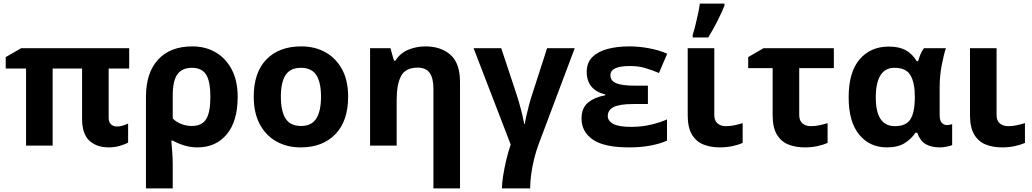

<svg xmlns="http://www.w3.org/2000/svg" viewBox="-20 -816 5785 1076"><path d="M635 -107Q652 -107 668 -112Q684 -117 698 -124V-17Q681 -7 651 1.5Q621 10 590 10Q521 10 480.5 -28Q440 -66 440 -150V-432H275V0H126V-432H12V-496L99 -546H704V-432H589V-156Q589 -131 602.5 -119Q616 -107 635 -107Z M1312 -273Q1312 -137 1251 -63.5Q1190 10 1086 10Q1048 10 1012 -1Q976 -12 949 -28H940Q942 -5 945 33Q948 71 948 103V240H798V-274Q798 -408 866 -482Q934 -556 1058 -556Q1132 -556 1189 -522.5Q1246 -489 1279 -426Q1312 -363 1312 -273ZM1055 -436Q1001 -436 974.5 -400Q948 -364 948 -281V-152Q969 -131 997.5 -120.5Q1026 -110 1055 -110Q1111 -110 1135 -148Q1159 -186 1159 -273Q1159 -360 1135 -398Q1111 -436 1055 -436Z M1931 -274Q1931 -138 1859.5 -64Q1788 10 1665 10Q1589 10 1529.5 -23Q1470 -56 1436 -119.5Q1402 -183 1402 -274Q1402 -410 1473 -483Q1544 -556 1668 -556Q1745 -556 1804 -523Q1863 -490 1897 -427.5Q1931 -365 1931 -274ZM1554 -274Q1554 -193 1580.5 -151.5Q1607 -110 1667 -110Q1726 -110 1752.5 -151.5Q1779 -193 1779 -274Q1779 -355 1752.5 -395.5Q1726 -436 1666 -436Q1607 -436 1580.5 -395.5Q1554 -355 1554 -274Z M2364 -556Q2452 -556 2505 -508.5Q2558 -461 2558 -356V240H2409V-319Q2409 -378 2388 -407.5Q2367 -437 2321 -437Q2253 -437 2228 -390.5Q2203 -344 2203 -257V0H2054V-546H2168L2188 -476H2196Q2222 -518 2267.5 -537Q2313 -556 2364 -556Z M3201 -546 2999 -9Q2984 31 2973 76Q2962 121 2956.5 163.5Q2951 206 2951 240H2793Q2793 212 2799.5 170Q2806 128 2817 81.5Q2828 35 2842 -6L2634 -546H2789L2869 -305Q2878 -279 2888.5 -242.5Q2899 -206 2907 -172.5Q2915 -139 2918 -121H2921Q2923 -136 2929.5 -165.5Q2936 -195 2945.5 -230.5Q2955 -266 2966 -298L3046 -546Z M3611 -336V-233H3529Q3452 -233 3419 -216Q3386 -199 3386 -166Q3386 -139 3416 -122Q3446 -105 3517 -105Q3578 -105 3631 -118Q3684 -131 3718 -147V-28Q3681 -11 3627 -0.5Q3573 10 3506 10Q3365 10 3302 -34Q3239 -78 3239 -151Q3239 -211 3275.5 -241Q3312 -271 3372 -282V-287Q3320 -299 3294 -331.5Q3268 -364 3268 -413Q3268 -465 3300 -496.5Q3332 -528 3386 -542Q3440 -556 3506 -556Q3563 -556 3620 -545Q3677 -534 3719 -515L3673 -407Q3637 -422 3598.5 -434Q3560 -446 3510 -446Q3401 -446 3401 -395Q3401 -363 3433.5 -349.5Q3466 -336 3536 -336Z M3983 -546V-171Q3983 -140 4001 -124.5Q4019 -109 4048 -109Q4073 -109 4096 -114Q4119 -119 4142 -126V-15Q4120 -5 4086.5 2.5Q4053 10 4014 10Q3963 10 3922.5 -6Q3882 -22 3858 -61.5Q3834 -101 3834 -171V-546ZM3862 -606V-621Q3870 -645 3877.5 -676Q3885 -707 3892 -739Q3899 -771 3902 -796H4040V-784Q4024 -745 4001 -699Q3978 -653 3949 -606Z M4653 -546V-434H4459V-171Q4459 -140 4477 -124.5Q4495 -109 4524 -109Q4549 -109 4572 -114Q4595 -119 4618 -126V-15Q4596 -5 4562.5 2.5Q4529 10 4490 10Q4439 10 4398.5 -6Q4358 -22 4334 -61.5Q4310 -101 4310 -171V-434H4173V-496L4259 -546Z M4950 10Q4854 10 4795 -61.5Q4736 -133 4736 -271Q4736 -411 4797 -483Q4858 -555 4961 -555Q5019 -555 5056 -534.5Q5093 -514 5118 -473H5125Q5130 -490 5138 -510.5Q5146 -531 5158 -546H5281Q5270 -514 5258 -453Q5246 -392 5246 -325V-173Q5246 -139 5258.5 -127Q5271 -115 5287 -115Q5294 -115 5303 -117Q5312 -119 5316 -120V-3Q5309 1 5287.5 5.5Q5266 10 5249 10Q5199 10 5168 -8Q5137 -26 5120 -72H5110Q5088 -38 5050 -14Q5012 10 4950 10ZM4995 -109Q5057 -109 5081.5 -146.5Q5106 -184 5107 -266V-272Q5107 -352 5082.5 -394Q5058 -436 4993 -436Q4940 -436 4914 -393.5Q4888 -351 4888 -270Q4888 -109 4995 -109Z M5565 -546V-171Q5565 -140 5583 -124.5Q5601 -109 5630 -109Q5655 -109 5678 -114Q5701 -119 5724 -126V-15Q5702 -5 5668.5 2.5Q5635 10 5596 10Q5545 10 5504.5 -6Q5464 -22 5440 -61.5Q5416 -101 5416 -171V-546Z"/></svg>

Font: Noto IKEA Simplified Chinese
Style: Bold
Weight: 700
Designer: Monotype Design Team
Foundry: Monotype Imaging Inc.
Version: Version 1.100